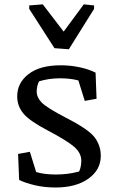

<svg xmlns="http://www.w3.org/2000/svg" viewBox="-20 -835 514 866"><path d="M278.8 -303.2Q380.4 -251.5 407.5 -214.6Q434.6 -177.7 434.6 -132.3Q434.6 -68.8 378.7 -29.1Q322.8 10.7 230.5 10.7Q180.7 10.7 137.2 0.5Q93.8 -9.8 66.4 -23.4L61.5 -140.6L114.7 -150.4L143.1 -59.1Q162.1 -53.2 185.1 -50.5Q208 -47.9 231.4 -47.9Q257.8 -47.9 283.9 -51Q310.1 -54.2 336.9 -61.5Q341.8 -71.8 344.2 -84.7Q346.7 -97.7 346.7 -109.9Q346.7 -144.5 315.4 -172.1Q284.2 -199.7 194.3 -247.1Q113.3 -289.6 85.4 -323.2Q57.6 -356.9 57.6 -400.4Q57.6 -461.4 108.9 -501Q160.2 -540.5 254.4 -540.5Q298.3 -540.5 339.8 -531.5Q381.3 -522.5 411.1 -507.3L415.5 -389.6L362.3 -379.9L333.5 -472.2Q314 -477.5 292 -479.7Q270 -481.9 251.5 -481.9Q225.6 -481.9 201.2 -478.3Q176.8 -474.6 156.2 -468.3Q151.9 -460.4 148.7 -448Q145.5 -435.5 145.5 -422.4Q145.5 -396 167.7 -372.8Q189.9 -349.6 278.8 -303.2ZM111.8 -810.5 172.9 -815.4 267.1 -692.4 357.9 -815.4 404.3 -810.5V-794.9L290.5 -612.8L225.6 -617.7L111.8 -794.9Z"/></svg>

Font: Noticia Text
Style: Regular
Weight: 400
Designer: JM Sole
Foundry: JM Sole
Version: Version 1.003